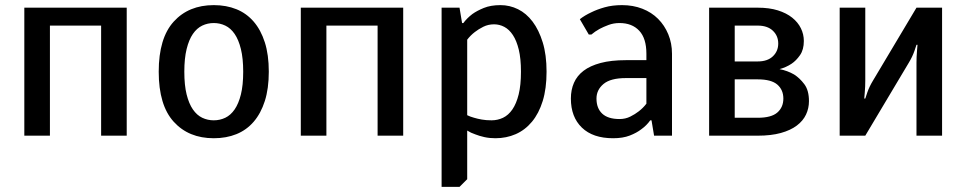

<svg xmlns="http://www.w3.org/2000/svg" viewBox="-20 -530 3775 750"><path d="M475 0H375V-430H175V0H75V-500H475Z M1030 -250Q1030 -184 1014.5 -135.5Q999 -87 971 -54.5Q943 -22 903.5 -6Q864 10 815 10Q717 10 658.5 -54.5Q600 -119 600 -250Q600 -381 658.5 -445.5Q717 -510 815 -510Q864 -510 903.5 -494Q943 -478 971 -445.5Q999 -413 1014.5 -364.5Q1030 -316 1030 -250ZM930 -250Q930 -302 921 -338.5Q912 -375 896.5 -397.5Q881 -420 860 -430Q839 -440 815 -440Q791 -440 770 -430Q749 -420 733.5 -397.5Q718 -375 709 -338.5Q700 -302 700 -250Q700 -197 709 -161Q718 -125 733.5 -102.5Q749 -80 770 -70Q791 -60 815 -60Q839 -60 860 -70Q881 -80 896.5 -102.5Q912 -125 921 -161Q930 -197 930 -250Z M1555 0H1455V-430H1255V0H1155V-500H1555Z M1805 -80Q1817 -74 1832 -70Q1845 -66 1862 -63Q1879 -60 1900 -60Q1924 -60 1945 -70Q1966 -80 1981.5 -102.5Q1997 -125 2006 -161Q2015 -197 2015 -250Q2015 -301 2006.5 -336Q1998 -371 1983.5 -393Q1969 -415 1950 -425Q1931 -435 1910 -435Q1887 -435 1868 -425.5Q1849 -416 1835 -405Q1818 -392 1805 -375ZM1775 200H1705V-500H1775L1785 -440H1790Q1804 -459 1825 -475Q1843 -488 1870 -499Q1897 -510 1935 -510Q1971 -510 2003.5 -494Q2036 -478 2060.5 -445.5Q2085 -413 2100 -364.5Q2115 -316 2115 -250Q2115 -184 2100 -135.5Q2085 -87 2058 -54.5Q2031 -22 1994.5 -6Q1958 10 1915 10Q1892 10 1872 5.5Q1852 1 1837 -5Q1819 -11 1805 -20V170Z M2505 -320Q2505 -380 2477 -410Q2449 -440 2400 -440Q2377 -440 2357 -432.5Q2337 -425 2322 -417Q2304 -407 2290 -395H2280L2245 -455Q2264 -470 2290 -482Q2312 -493 2342 -501.5Q2372 -510 2410 -510Q2453 -510 2489 -496Q2525 -482 2550.5 -456.5Q2576 -431 2590.5 -396Q2605 -361 2605 -320V0H2535L2525 -60H2520Q2506 -40 2485 -25Q2467 -11 2440 -0.5Q2413 10 2375 10Q2296 10 2253 -31.5Q2210 -73 2210 -145Q2210 -179 2222 -206.5Q2234 -234 2259.5 -253.5Q2285 -273 2326 -284Q2367 -295 2425 -295H2505ZM2505 -225H2425Q2365 -225 2337.5 -202Q2310 -179 2310 -145Q2310 -107 2332.5 -86Q2355 -65 2400 -65Q2423 -65 2442 -74.5Q2461 -84 2475 -95Q2492 -108 2505 -125Z M3025 -260Q3056 -254 3082 -239Q3104 -225 3122 -201Q3140 -177 3140 -135Q3140 -107 3128.5 -82.5Q3117 -58 3092.5 -39.5Q3068 -21 3030 -10.5Q2992 0 2940 0H2750V-500H2940Q2985 -500 3018.5 -489.5Q3052 -479 3074.5 -461Q3097 -443 3108.5 -419.5Q3120 -396 3120 -370Q3120 -336 3105 -314.5Q3090 -293 3072 -281Q3051 -267 3025 -260ZM2850 -430V-290H2940Q2978 -290 2999 -310Q3020 -330 3020 -360Q3020 -390 2999 -410Q2978 -430 2940 -430ZM2850 -220V-70H2940Q2993 -70 3016.5 -90.5Q3040 -111 3040 -145Q3040 -179 3016.5 -199.5Q2993 -220 2940 -220Z M3360 0H3260V-500H3360V-215Q3360 -204 3359.5 -192Q3359 -180 3358 -169Q3357 -157 3356 -145H3360Q3364 -157 3368 -169Q3376 -192 3390 -215L3560 -500H3660V0H3560V-285Q3560 -296 3560.5 -308Q3561 -320 3562 -331Q3563 -343 3564 -355H3560Q3556 -343 3552 -331Q3544 -308 3530 -285Z"/></svg>

Font: Scada
Style: Regular
Weight: 400
Designer: Jovanny Lemonad
Foundry: Jovanny Lemonad
Version: Version 3.005; ttfautohint (v0.91) -l 8 -r 50 -G 200 -x 0 -w